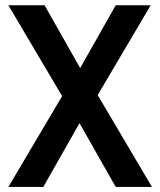

<svg xmlns="http://www.w3.org/2000/svg" viewBox="-20 -533 616 738"><path d="M218.8 -163.6 12.2 -512.7H151.4L288.1 -271.5L424.8 -512.7H559.1L355.5 -167.5L564 185.5H424.8L285.6 -59.6L146.5 185.5H12.2Z"/></svg>

Font: SansationBold
Style: Bold
Weight: 700
Designer: Bernd Montag
Version: Version 1.301